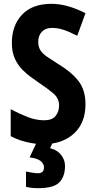

<svg xmlns="http://www.w3.org/2000/svg" viewBox="-20 -744 501 1004"><path d="M427 -199Q427 -100 366 -45Q305 10 206 10Q167 10 121.5 -0.5Q76 -11 36 -32V-173Q79 -150 123.5 -132.5Q168 -115 211 -115Q253 -115 271 -138Q289 -161 289 -192Q289 -230 259 -255.5Q229 -281 184 -311Q166 -324 142.5 -340.5Q119 -357 96 -380.5Q73 -404 57.5 -438Q42 -472 42 -519Q42 -611 95.5 -667.5Q149 -724 249 -724Q289 -724 332 -712.5Q375 -701 427 -675L384 -557Q341 -579 311 -588.5Q281 -598 251 -598Q218 -598 199 -578Q180 -558 180 -526Q180 -499 191 -481.5Q202 -464 225 -448Q248 -432 283 -410Q352 -369 389.5 -321.5Q427 -274 427 -199ZM320 123Q320 179 290.5 209.5Q261 240 180 240Q144 240 116 233V153Q131 156 149 159Q167 162 179 162Q192 162 201 155Q210 148 210 131Q210 113 193 98.5Q176 84 135 79L172 0H256L242 31Q279 40 299.5 66Q320 92 320 123Z"/></svg>

Font: Noto Sans Tamil Condensed
Style: Bold
Weight: 700
Width: 3
Designer: Jelle Bosma - Monotype Design Team
Foundry: Monotype Imaging Inc.
Version: Version 2.004; ttfautohint (v1.8.4.7-5d5b)